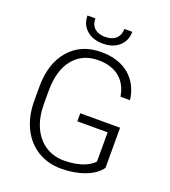

<svg xmlns="http://www.w3.org/2000/svg" viewBox="-160 -1011 1004 1137"><g transform="rotate(20 342.0 -443.0)"><path d="M603 -84.5Q571.8 -40 505.1 -15.1Q438.5 9.8 356 9.8Q272.5 9.8 207.5 -30.3Q142.6 -70.3 106.9 -143.6Q71.3 -216.8 70.8 -311.5V-401.4Q70.8 -549.3 145.5 -635Q220.2 -720.7 346.2 -720.7Q456.1 -720.7 522.9 -664.8Q589.8 -608.9 602.5 -510.7H542.5Q529.3 -588.9 478.8 -629.2Q428.2 -669.4 346.7 -669.4Q247.1 -669.4 189 -598.6Q130.9 -527.8 130.9 -398.9V-314.9Q130.9 -233.9 158.4 -171.6Q186 -109.4 237.5 -75.2Q289.1 -41 356 -41Q433.6 -41 489.3 -65.4Q525.4 -81.5 543 -103V-286.6H352.1V-337.4H603ZM476.6 -896Q476.6 -839.8 438.2 -805.2Q399.9 -770.5 335.4 -770.5Q272 -770.5 233.2 -804.9Q194.3 -839.4 194.3 -896H244.1Q244.1 -855.5 268.3 -834Q292.5 -812.5 335.4 -812.5Q378.4 -812.5 402.6 -835Q426.8 -857.4 426.8 -896Z"/></g></svg>

Font: SteelSelectRoboto
Style: Regular
Weight: 300
Designer: Google
Version: Version 2.137; 2017